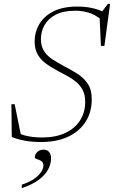

<svg xmlns="http://www.w3.org/2000/svg" viewBox="-20 -726 590 995"><path d="M525 -605Q490 -641 452.8 -655.8Q415.5 -670.5 371 -670.5Q308.5 -670.5 268.8 -649.8Q229 -629 210.5 -595.5Q192 -562 192 -523.5Q192 -486 208.5 -460.8Q225 -435.5 252.8 -417.8Q280.5 -400 313 -382.5Q346.5 -365.5 379.2 -345Q412 -324.5 433.8 -293.5Q455.5 -262.5 455.5 -212Q455.5 -144 423 -94Q390.5 -44 331.8 -17Q273 10 193 10Q148 10 110.8 3.5Q73.5 -3 41 -16L39 -186H56L91.5 -10.5L57.5 -47Q87.5 -27.5 123.5 -20.5Q159.5 -13.5 197.5 -13.5Q268 -13.5 318 -36.8Q368 -60 394.8 -101.8Q421.5 -143.5 421.5 -198.5Q421.5 -233.5 409 -258.2Q396.5 -283 376 -300.2Q355.5 -317.5 330.8 -331Q306 -344.5 281.5 -357.5Q249.5 -374.5 221.5 -394Q193.5 -413.5 176.5 -441.5Q159.5 -469.5 159.5 -512Q159.5 -559 183.2 -600.2Q207 -641.5 256.2 -666.8Q305.5 -692 381.5 -692Q425.5 -692 462 -683.2Q498.5 -674.5 526.5 -659.5H504L539 -706H550.5L521 -488H503L496 -642.5ZM160.5 89Q160.5 75 172.8 62.2Q185 49.5 206.5 49.5Q223.5 49.5 234 61Q244.5 72.5 244.5 95.5Q244.5 123 230 151.2Q215.5 179.5 182.2 204.8Q149 230 93 249V231Q132 218 156.5 201Q181 184 193 165.8Q205 147.5 205 131.5Q205 115.5 194 108.8Q183 102 171.8 98.5Q160.5 95 160.5 89Z"/></svg>

Font: Newsreader ExtraLight
Style: Italic
Weight: 250
Italic angle: -17°
Designer: Hugues Gentile
Foundry: Production Type
Version: Version 1.003